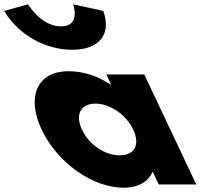

<svg xmlns="http://www.w3.org/2000/svg" viewBox="-292 -860 995 895"><path d="M48.9 -840C48.9 -840 86.6 -737 -7.4 -737C-101.4 -737 -161.1 -840 -161.1 -840L-272.4 -809C-209.9 -702 -84.9 -628 44.1 -628C173.1 -628 228.1 -702 189.6 -809ZM-98 -256C-27.1 -106 135.1 15 285.1 15C355.1 15 400.4 -16 418.6 -58H420.6L448 0H623L380.5 -513H203.5L226.6 -464C165.3 -505 97.4 -528 28.4 -528C-121.6 -528 -168.9 -406 -98 -256ZM90 -256C56.4 -327 85.8 -377 152.8 -377C218.8 -377 295.4 -327 329 -256C362.1 -186 335.7 -136 266.7 -136C194.7 -136 123.1 -186 90 -256Z"/></svg>

Font: Hussar
Style: BdOpOblFive
Weight: 700
Foundry: Cannot Into Space Fonts
Version: Version 2.00